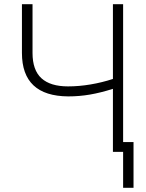

<svg xmlns="http://www.w3.org/2000/svg" viewBox="-20 -727 700 919"><path d="M135.7 -707V-473.6Q135.7 -391.1 178.5 -352.3Q221.2 -313.5 305.7 -313.5Q358.4 -313.5 413.3 -322.8Q468.3 -332 520.5 -349.1V-707H569.3V0H520.5V-301.8Q461.9 -283.2 410.9 -274.4Q359.9 -265.6 306.6 -265.6Q85 -267.1 85 -473.6V-707ZM619.1 171.9H569.3V-46.9H619.1Z"/></svg>

Font: Pretendard GOV ExtraLight
Style: Regular
Weight: 200
Designer: Base glyphs from Inter by Rasmus Andersson; Hangeul glyphs from Noto Sans CJK(Source Han Sans) by Jang Soo-young and Kan
Foundry: Kil Hyung-jin
Version: Version 1.309